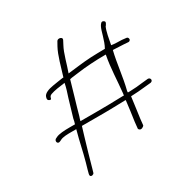

<svg xmlns="http://www.w3.org/2000/svg" viewBox="-163 -813 1020 1032"><g transform="rotate(-30 347.5 -297.5)"><path d="M554 -463H558C583 -462 604 -461 620 -460L648 -458C653 -457 661 -463 661 -469C661 -477 656 -483 650 -483L623 -486C608 -487 580 -486 559 -490C565 -521 573 -571 585 -594H586L593 -605V-606C597 -612 596 -617 590 -621C576 -631 568 -615 563 -607C550 -583 542 -528 520 -490H510C488 -490 461 -489 432 -488C376 -485 334 -478 285 -473C302 -519 316 -581 337 -619L350 -644C358 -660 328 -668 320 -654L306 -629C283 -587 267 -522 250 -468H244C221 -465 200 -461 180 -458C150 -453 124 -443 118 -426C113 -413 114 -405 123 -401C144 -392 128 -415 151 -423C172 -431 209 -436 241 -440C236 -413 227 -386 218 -359L186 -251C185 -241 181 -229 178 -219H144C112 -219 77 -217 60 -208L50 -203C37 -193 45 -172 61 -179L70 -183C86 -193 118 -193 144 -193H171L158 -143C146 -89 129 -19 115 26L109 49C108 53 108 58 109 60C114 70 130 65 133 57L140 33C152 -12 173 -83 189 -137L206 -193H305C337 -193 370 -193 405 -194L479 -196V-191C475 -151 468 -108 463 -71L459 -33C458 -30 459 -26 463 -23C472 -13 490 -24 493 -31L497 -69C503 -109 508 -153 514 -195L515 -199H520C546 -200 576 -202 600 -205L642 -209C660 -213 656 -235 639 -235L599 -231C577 -228 555 -226 523 -225H510V-233C530 -310 536 -391 554 -463ZM212 -219C215 -228 216 -236 220 -245C237 -308 259 -377 276 -439L277 -442C294 -446 313 -447 333 -450C382 -457 449 -461 503 -461H509L508 -455C495 -389 493 -309 485 -234V-233C484 -231 484 -230 484 -227V-222H478C422 -220 362 -219 305 -219ZM220 -245Z"/></g></svg>

Font: Stray Cat
Style: LtExt
Weight: 300
Version: Version 1.0